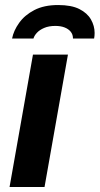

<svg xmlns="http://www.w3.org/2000/svg" viewBox="-20 -743 396 763"><path d="M18 0 111 -526H250L157 0ZM211 -723Q264 -723 295.5 -707Q327 -691 341.5 -665.5Q356 -640 356 -612Q356 -606 355.5 -600.5Q355 -595 354 -590H270Q270 -606 261 -617Q252 -628 236.5 -634Q221 -640 200 -640Q174 -640 155.5 -632Q137 -624 126.5 -612.5Q116 -601 113 -590H28Q34 -621 56 -652Q78 -683 116.5 -703Q155 -723 211 -723Z"/></svg>

Font: Archivo SemiBold
Style: Bold Italic
Weight: 700
Italic angle: -10°
Version: Version 2.001